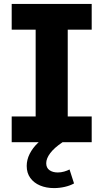

<svg xmlns="http://www.w3.org/2000/svg" viewBox="-20 -720 523 972"><path d="M160.5 -17V-684H322.9V-17ZM253.5 232.2Q214.1 232.2 182.9 219.1Q151.6 206 133.4 180.8Q115.2 155.6 115.2 120.2Q115.2 88.8 130.2 59Q145.1 29.1 172 3.5Q198.9 -22.1 234.5 -39.9L296.6 0Q254.8 28 234.4 55.2Q214 82.4 214 106.1Q214 129.7 230.4 141.4Q246.8 153.1 272.4 153.1Q288.8 153.1 304.6 148.6Q320.4 144.1 332 137.9L354.8 208.6Q335 219.8 308 226Q281.1 232.2 253.5 232.2ZM39.2 0V-130.3H444.2V0ZM39.2 -569.7V-700H444.2V-569.7Z"/></svg>

Font: Montserrat Alternates Thin
Style: Regular
Weight: 100
Designer: Julieta Ulanovsky
Foundry: Julieta Ulanovsky
Version: Version 9.000